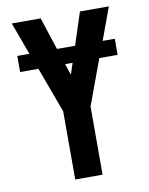

<svg xmlns="http://www.w3.org/2000/svg" viewBox="-83 -796 666 857"><g transform="rotate(-10 250.0 -367.5)"><path d="M188 0V-309L112 -515H29V-588H84L30 -735H161L209 -588H291L339 -735H470L416 -588H471V-515H388L312 -309V0ZM250 -464 267 -515H233Z"/></g></svg>

Font: Iosevka SS18 Extrabold
Style: Regular
Weight: 800
Monospace: yes
Designer: Belleve Invis
Foundry: Belleve Invis
Version: Version 25.1.1; ttfautohint (v1.8.4)